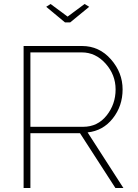

<svg xmlns="http://www.w3.org/2000/svg" viewBox="-20 -940 692 960"><path d="M211 -906 233 -920 318 -857 403 -920 426 -906 331 -828H305ZM132 0H98V-710H390Q476 -710 534.5 -643.5Q593 -577 593 -493Q593 -410 544 -348Q495 -286 418 -278L597 0H557L380 -274H132ZM132 -678V-306H396Q468 -306 513 -362.5Q558 -419 558 -493Q558 -566 508 -622Q458 -678 389 -678Z"/></svg>

Font: Raleway
Style: ExtraLight
Weight: 200
Designer: Matt McInerney, Pablo Impallari, Rodrigo Fuenzalida
Foundry: Matt McInerney, Pablo Impallari, Rodrigo Fuenzalida
Version: Version 2.001